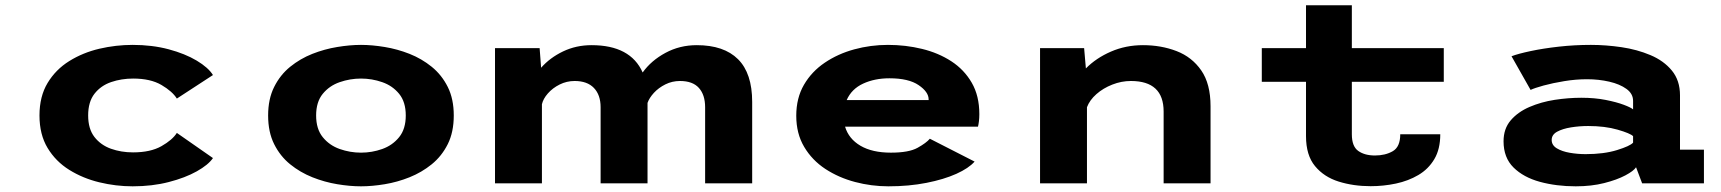

<svg xmlns="http://www.w3.org/2000/svg" viewBox="-20 -678 6365 710"><path d="M470.5 11Q408.5 11 347.5 -3.8Q286.5 -18.5 236.2 -49.8Q186 -81 156 -130.8Q126 -180.5 126 -251Q126 -321.5 156 -371.2Q186 -421 236.2 -452.2Q286.5 -483.5 347.5 -497.8Q408.5 -512 470.5 -512Q542.5 -512 603.5 -495.8Q664.5 -479.5 707.5 -453.8Q750.5 -428 767.5 -400.5L634 -313.5Q617.5 -340 577 -363.8Q536.5 -387.5 472.5 -387.5Q429 -387.5 391 -374.5Q353 -361.5 329.5 -331.5Q306 -301.5 306 -251Q306 -201.5 329.2 -171.5Q352.5 -141.5 390.2 -128Q428 -114.5 472 -114.5Q536.5 -114.5 577 -137.5Q617.5 -160.5 634 -186.5L767.5 -93.5Q750.5 -68.5 707.8 -44.5Q665 -20.5 604 -4.8Q543 11 470.5 11Z M1315 11Q1274 11 1227.2 3.2Q1180.5 -4.5 1135.2 -22.5Q1090 -40.5 1053 -70.5Q1016 -100.5 993.8 -145Q971.5 -189.5 971.5 -251Q971.5 -312 993.8 -356.5Q1016 -401 1053 -431Q1090 -461 1135 -478.8Q1180 -496.5 1227 -504.2Q1274 -512 1315 -512Q1356 -512 1402.8 -504.2Q1449.5 -496.5 1494.5 -478.8Q1539.5 -461 1576.5 -431Q1613.5 -401 1635.8 -356.5Q1658 -312 1658 -251Q1658 -189.5 1635.8 -145Q1613.5 -100.5 1576.5 -70.5Q1539.5 -40.5 1494.5 -22.5Q1449.5 -4.5 1402.8 3.2Q1356 11 1315 11ZM1315 -113.5Q1355.5 -113.5 1393.5 -127Q1431.5 -140.5 1456 -170.8Q1480.5 -201 1480.5 -251Q1480.5 -301 1456 -331Q1431.5 -361 1393.5 -374.2Q1355.5 -387.5 1315 -387.5Q1274.5 -387.5 1236.2 -374.2Q1198 -361 1173.5 -331Q1149 -301 1149 -251Q1149 -201 1173.5 -170.8Q1198 -140.5 1236.2 -127Q1274.5 -113.5 1315 -113.5Z M1810.5 0V-500H1975.5L1981 -427.5Q2013.5 -464.5 2062 -487.8Q2110.5 -511 2167.5 -511Q2311.5 -511 2356.5 -410Q2388 -454 2440.8 -482.5Q2493.5 -511 2556.5 -511Q2657 -511 2709.2 -459Q2761.5 -407 2761.5 -301V0H2587.5V-281.5Q2587.5 -327 2564.5 -352.8Q2541.5 -378.5 2494.5 -378.5Q2465.5 -378.5 2440.5 -366Q2415.5 -353.5 2398.2 -334.8Q2381 -316 2374.5 -297.5V0H2201V-281.5Q2201 -327 2176.2 -352.8Q2151.5 -378.5 2105 -378.5Q2075.5 -378.5 2049.5 -365.5Q2023.5 -352.5 2006 -332.5Q1988.5 -312.5 1984 -292.5V0Z M3265 11Q3202.5 11 3142 -5Q3081.5 -21 3032.2 -53.2Q2983 -85.5 2953.8 -134.8Q2924.5 -184 2924.5 -250Q2924.5 -315.5 2953 -364.5Q2981.5 -413.5 3030 -446.2Q3078.5 -479 3139 -495.5Q3199.5 -512 3263.5 -512Q3329 -512 3389.5 -497.2Q3450 -482.5 3497.8 -451.5Q3545.5 -420.5 3573.5 -372Q3601.5 -323.5 3601.5 -256Q3601.5 -241.5 3600 -229.5Q3598.5 -217.5 3596.5 -209.5H3105Q3118.5 -164.5 3162 -139Q3205.5 -113.5 3274.5 -113.5Q3341 -113.5 3373.2 -131.5Q3405.5 -149.5 3418.5 -165L3584 -80.5Q3562.5 -56 3516.5 -35.2Q3470.5 -14.5 3406 -1.8Q3341.5 11 3265 11ZM3269 -388.5Q3214.5 -388.5 3171.8 -368.8Q3129 -349 3111 -308H3414V-310.5Q3414 -338 3377 -363.2Q3340 -388.5 3269 -388.5Z M3826 0V-500H3989L3995.5 -425Q4033.5 -463.5 4088.2 -487.2Q4143 -511 4206.5 -511Q4274 -511 4331 -489Q4388 -467 4422.2 -417.5Q4456.5 -368 4456.5 -285V0H4283V-265.5Q4283 -378.5 4162 -378.5Q4127 -378.5 4093.2 -365.2Q4059.5 -352 4034.5 -330Q4009.5 -308 3999.5 -281.5V0Z M4809.5 -174.5V-375.5H4646V-500H4809.5V-658.5H4979V-500H5319V-375.5H4979V-181.5Q4979 -136.5 5002.8 -119.8Q5026.5 -103 5064.5 -103Q5103 -103 5130.5 -119Q5158 -135 5158 -181.5H5306Q5306 -126.5 5284 -89.5Q5262 -52.5 5225 -30.8Q5188 -9 5142 0.8Q5096 10.5 5048.5 10.5Q4985 10.5 4930.5 -6.5Q4876 -23.5 4842.8 -63.8Q4809.5 -104 4809.5 -174.5Z M5807 11Q5735.5 11 5674.8 -5.5Q5614 -22 5577 -58.5Q5540 -95 5540 -155.5Q5540 -202 5566.5 -233Q5593 -264 5636 -282.5Q5679 -301 5729.2 -308.8Q5779.5 -316.5 5827.5 -316.5Q5877 -316.5 5917.5 -308.5Q5958 -300.5 5984.5 -290.5Q6011 -280.5 6019 -273.5V-305Q6019 -331.5 5994.5 -349.2Q5970 -367 5931 -376Q5892 -385 5848.5 -385Q5807.5 -385 5764.8 -378Q5722 -371 5688.2 -361.8Q5654.5 -352.5 5640 -345.5L5569.5 -470Q5594.5 -479.5 5640.5 -489.2Q5686.5 -499 5744.5 -505.5Q5802.5 -512 5863 -512Q5918.5 -512 5976.2 -503.5Q6034 -495 6083.2 -474.2Q6132.5 -453.5 6162.5 -417Q6192.5 -380.5 6192.5 -325.5V-124.5H6281V0H6052.5L6030 -59.5Q6021.5 -46 5990.5 -29.5Q5959.5 -13 5912.2 -1Q5865 11 5807 11ZM5843.5 -108Q5911 -108 5959.5 -123Q6008 -138 6019 -150.5V-174.5Q6008.5 -185 5961.8 -198.5Q5915 -212 5853 -212Q5820.5 -212 5789.5 -207Q5758.5 -202 5738.2 -191Q5718 -180 5718 -160.5Q5718 -141 5737 -129.5Q5756 -118 5785 -113Q5814 -108 5843.5 -108Z"/></svg>

Font: Trispace SemiExpanded
Style: Bold
Weight: 700
Width: 6
Designer: Tyler Finck
Foundry: Etcetera Type Company
Version: Version 1.210; ttfautohint (v1.8.3)